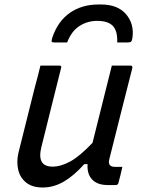

<svg xmlns="http://www.w3.org/2000/svg" viewBox="-20 -824 640 855"><path d="M160 -532H244Q256 -532 252 -521Q230 -433 208 -345Q186 -257 164 -168Q143 -82 214 -82Q251 -82 293 -105Q335 -128 392 -188Q412 -270 433 -352Q454 -434 478 -532H560Q572 -532 569 -520Q544 -420 517.5 -317Q491 -214 468 -120Q464 -106 465 -99Q466 -92 470 -88Q477 -81 492 -81H525Q521 -64 516.5 -44.5Q512 -25 507 -8Q504 0 496 0H459Q414 0 390.5 -24.5Q367 -49 370 -93H355Q310 -42 264.5 -15.5Q219 11 170 11Q124 11 96.5 -11Q69 -33 61 -68.5Q53 -104 62 -143Q80 -216 98.5 -289Q117 -362 135 -435Q142 -459 148 -483.5Q154 -508 160 -532ZM413 -731Q369 -731 333.5 -708Q298 -685 279 -635H221Q211 -635 210 -639Q209 -643 213 -657Q238 -730 291.5 -767Q345 -804 418 -804H430Q504 -804 541 -761Q578 -718 570 -657Q568 -643 564 -639Q560 -635 550 -635H502Q504 -685 483 -708Q462 -731 413 -731Z"/></svg>

Font: Recursive Sn Lnr St
Style: Italic
Weight: 400
Italic angle: -15°
Version: Version 1.079;hotconv 1.0.112;makeotfexe 2.5.65598; ttfautoh